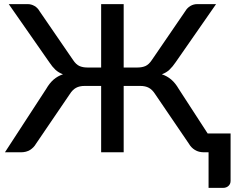

<svg xmlns="http://www.w3.org/2000/svg" viewBox="-20 -740 1142 933"><path d="M114.5 -720H22.5L219.5 -437.5C229.2 -422.8 239.1 -410.8 249.2 -401.2C259.4 -391.8 271.7 -384.3 286 -379C269 -373.3 253.9 -364.8 240.7 -353.5C227.6 -342.2 215.5 -327 204.5 -308L4 0H82C99 0 113.6 -3.8 125.7 -11.2C137.9 -18.8 147.7 -28.8 155 -41.5L319 -282.5C328 -296.8 338.2 -307.1 349.5 -313.2C360.8 -319.4 375 -322.5 392 -322.5H471.5V0H581V-322.5H661C678 -322.5 692.2 -319.4 703.5 -313.2C714.8 -307.1 725 -296.8 734 -282.5L898 -41.5C905.3 -28.8 915.1 -18.8 927.2 -11.2C939.4 -3.8 954 0 971 0H993.5V173H1063.5C1074.5 173 1083.4 169.8 1090.2 163.5C1097.1 157.2 1100.5 149 1100.5 139V-91.5H989L848.5 -308C837.5 -327 825.3 -342.2 812 -353.5C798.7 -364.8 783.5 -373.3 766.5 -379C781.2 -384.3 793.6 -391.8 803.7 -401.5C813.9 -411.2 823.8 -423.2 833.5 -437.5L1030 -720H938.5C926.5 -720 915.4 -717 905.2 -711C895.1 -705 886.8 -696.7 880.5 -686L718 -448.5C708.3 -433.8 698 -424.1 687 -419.2C676 -414.4 663.3 -412 649 -412H581V-720H471.5V-412H404C389.7 -412 377 -414.4 366 -419.2C355 -424.1 344.7 -433.8 335 -448.5L172 -686C166 -696.7 157.8 -705 147.5 -711C137.2 -717 126.2 -720 114.5 -720Z"/></svg>

Font: Lato Semibold
Style: Regular
Weight: 600
Designer: Lukasz Dziedzic
Foundry: tyPoland Lukasz Dziedzic
Version: Version 2.006; 2014-01-15